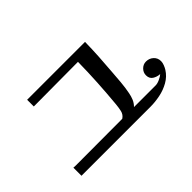

<svg xmlns="http://www.w3.org/2000/svg" viewBox="-78 -924 1156 1156"><g transform="rotate(-45 500.0 -345.5)"><path d="M926 -217Q926 -204 920 -188.5Q914 -173 907 -162Q885 -127 848 -106Q811 -85 768.5 -76.5Q726 -68 687 -68H99V-137Q109 -136 118 -136Q127 -136 137 -136Q232 -136 326.5 -136.5Q421 -137 515 -137Q537 -151 542.5 -176.5Q548 -202 550 -225Q558 -311 563 -397Q568 -483 569 -568L191 -566V-623H684Q683 -562 679.5 -502Q676 -442 671 -382Q668 -341 664.5 -299.5Q661 -258 653 -217Q649 -195 640.5 -174.5Q632 -154 615 -137H799Q815 -137 835.5 -146.5Q856 -156 867 -166Q842 -167 821.5 -180Q801 -193 801 -221Q801 -245 818.5 -262.5Q836 -280 860 -280Q887 -280 906.5 -262.5Q926 -245 926 -217Z"/></g></svg>

Font: Kaisei Decol Medium
Style: Regular
Weight: 500
Designer: Font-Kai, 金井和夫
Foundry: KAZUO KANAI
Version: Version 5.003